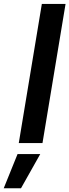

<svg xmlns="http://www.w3.org/2000/svg" viewBox="-84 -748 363 1004"><path d="M258.8 -727.5 138.2 0H14.2L134.8 -727.5ZM-64.5 236.3 7.8 57.6H126.5L25.9 236.3Z"/></svg>

Font: Inter 28pt SemiBold
Style: Italic
Weight: 600
Italic angle: -9.3988°
Designer: Rasmus Andersson
Foundry: rsms
Version: Version 4.001;git-66647c0bb